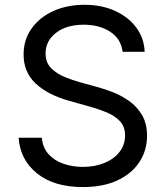

<svg xmlns="http://www.w3.org/2000/svg" viewBox="-20 -757 682 790"><path d="M320.8 12.7Q202.6 12.7 132.8 -43.2Q63 -99.1 56.6 -190.4H151.9Q155.8 -149.4 179.7 -122.8Q203.6 -96.2 241 -83.3Q278.3 -70.3 320.8 -70.3Q370.1 -70.3 409.4 -86.4Q448.7 -102.5 471.7 -131.8Q494.6 -161.1 494.6 -199.7Q494.6 -234.9 474.9 -256.8Q455.1 -278.8 422.4 -293Q389.6 -307.1 350.6 -317.9L262.7 -342.8Q174.8 -367.7 126 -414.1Q77.1 -460.4 77.1 -532.7Q77.1 -594.2 110.4 -640.4Q143.6 -686.5 200.2 -711.9Q256.8 -737.3 327.1 -737.3Q398.9 -737.3 454.1 -711.9Q509.3 -686.5 541.3 -642.8Q573.2 -599.1 575.2 -543.9H484.4Q478 -597.2 433.6 -626.2Q389.2 -655.3 324.2 -655.3Q253.4 -655.3 210.4 -621.8Q167.5 -588.4 167.5 -537.1Q167.5 -499 191.2 -475.8Q214.8 -452.6 247.3 -439.7Q279.8 -426.8 306.2 -419.4L378.9 -399.4Q408.2 -391.6 443.6 -377.9Q479 -364.3 511.2 -341.6Q543.5 -318.8 564.2 -283.9Q585 -249 585 -198.2Q585 -138.7 554 -90.8Q522.9 -43 463.9 -15.1Q404.8 12.7 320.8 12.7Z"/></svg>

Font: Inter
Style: Regular
Weight: 400
Designer: Rasmus Andersson
Foundry: rsms
Version: Version 4.001;git-9221beed3